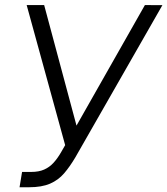

<svg xmlns="http://www.w3.org/2000/svg" viewBox="-20 -748 677 777"><path d="M59.1 9.8 69.3 -52.2H106Q137.2 -52.2 158.7 -61.8Q180.2 -71.3 196.3 -88.9Q212.4 -106.4 226.6 -130.9L243.7 -160.6L87.9 -727.5H158.7L289.6 -239.7L566.4 -727.5L637.2 -727.1L284.7 -110.8Q262.7 -73.7 239.5 -46.6Q216.3 -19.5 182.9 -4.9Q149.4 9.8 97.2 9.8Z"/></svg>

Font: Inter Tight Light
Style: Italic
Weight: 300
Italic angle: -9.39999°
Designer: Rasmus Andersson
Foundry: rsms
Version: Version 3.004